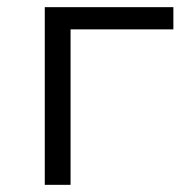

<svg xmlns="http://www.w3.org/2000/svg" viewBox="-20 -516 532 536"><path d="M105 0V-496H464V-434H177V0Z"/></svg>

Font: Nunito Sans 6pt Light
Style: Regular
Weight: 300
Version: Version 3.101;gftools[0.9.27]